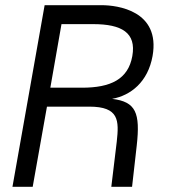

<svg xmlns="http://www.w3.org/2000/svg" viewBox="-20 -720 671 740"><path d="M28 0H106L161 -309H324C439 -309 439 -256 430 -174L409 0H489L507 -159C521 -285 504 -328 412 -339C484 -352 550 -404 568 -504C599 -679 432 -700 372 -700H152ZM174 -382 217 -627H339C449 -627 506 -594 490 -504C474 -414 406 -382 296 -382Z"/></svg>

Font: Uncut Sans
Style: Italic
Weight: 400
Italic angle: -10°
Designer: Kasper Nordkvist
Foundry: Uncut Type
Version: Version 1.111;FEAKit 1.0